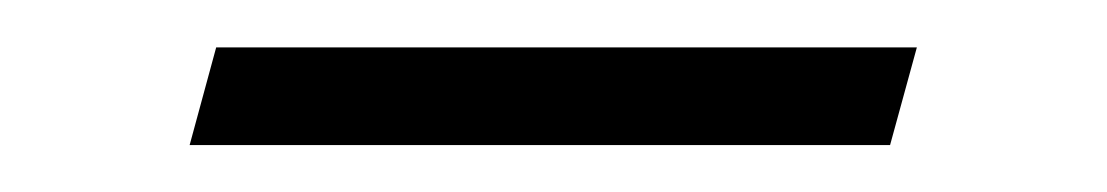

<svg xmlns="http://www.w3.org/2000/svg" viewBox="-20 -421 467 81"><path d="M60 -359.8 71.2 -401H366.8L355.5 -359.8Z"/></svg>

Font: Space Cowgirl
Style: Regular
Weight: 400
Designer: Valery Marier
Foundry: Valery Marier
Version: Version 1.000